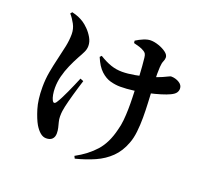

<svg xmlns="http://www.w3.org/2000/svg" viewBox="-142 -949 1283 1196"><g transform="rotate(20 500.0 -351.0)"><path d="M459.7 60.5Q537.3 18.5 587.1 -37.3Q636.9 -93.2 659.1 -186.1Q668.1 -217.4 671.6 -253.1Q675.1 -288.7 675.8 -326.7Q676.6 -364.6 675.3 -403Q674.1 -441.4 672.8 -477.7Q671.8 -508.9 669.8 -543.4Q667.8 -577.8 665.4 -609.8Q663.1 -641.8 660.3 -663.3Q658.6 -680.1 653.5 -688.5Q648.3 -696.9 639.3 -701.8Q624.6 -711.1 607.1 -716.5Q589.5 -721.9 568.7 -727L566.7 -742.2Q589.5 -756.9 615.4 -767.6Q641.4 -778.2 661.2 -778.2Q685.5 -778.2 714.5 -768.3Q743.5 -758.4 764.5 -742.8Q785.5 -727.2 785.5 -708.9Q785.5 -696.4 778.9 -681.9Q772.4 -667.4 770.9 -641.1Q769.5 -622.7 769.6 -596.6Q769.7 -570.6 770.9 -544.4Q772 -518.2 773 -497Q775 -456.1 777.5 -407.5Q780 -359 780 -309.5Q779.9 -260 774.8 -214.9Q769.8 -169.8 756.3 -135.4Q733.3 -73.2 691.7 -32.4Q650.1 8.3 593.3 33.5Q536.5 58.7 467.6 76.2ZM255.9 18Q234.9 18 216.2 2.2Q197.5 -13.6 181 -41.1Q161.4 -75.3 143.7 -133Q126 -190.8 126 -274.3Q126 -326.9 135 -376.6Q144.1 -426.2 155.4 -472.7Q166.7 -519.1 175.7 -562.4Q184.8 -605.6 184.8 -645.6Q184.8 -680.8 168.5 -711.1Q152.3 -741.4 132 -764.2L141.4 -775.8Q166.6 -770 184.8 -762.4Q202.9 -754.8 220.6 -743.4Q236.2 -733.5 256.7 -713Q277.2 -692.5 292.3 -666.1Q307.5 -639.8 307.5 -611.8Q307.5 -590.9 297.8 -570.7Q288.2 -550.4 272.6 -523.3Q254.1 -489.4 237.6 -451.8Q221.1 -414.3 211 -375.2Q200.9 -336.1 200.9 -296.2Q200.9 -273.2 204.7 -252.1Q208.6 -230.9 215.4 -217.8Q220.6 -207.2 227.6 -206.9Q234.6 -206.5 241.3 -216.3Q250.7 -230.7 262.3 -252.8Q273.9 -274.9 285.9 -301.5Q297.9 -328.2 309.6 -354.7Q321.3 -381.3 330.8 -404.7L352.4 -395.8Q344.6 -371.8 337.1 -346Q329.6 -320.2 322.1 -294.7Q314.6 -269.1 309 -246.8Q303.5 -224.5 299.5 -207.7Q295.9 -191.4 293.8 -176.3Q291.6 -161.2 291.6 -139.9Q291.6 -122.3 296.2 -104.8Q300.8 -87.3 305 -69.9Q309.2 -52.5 309.2 -33.6Q309.2 -9.3 295.6 4.4Q281.9 18 255.9 18ZM579.9 -442Q548.7 -442 515.3 -450.9Q481.9 -459.8 451 -488.1Q420.2 -516.4 396.8 -572.8L406.7 -583.3Q448.5 -557.5 484.3 -545.3Q520.2 -533.1 558.8 -533.1Q596.1 -533.1 643 -541.6Q690 -550 734.8 -563.1Q779.6 -576.1 808.3 -589.1Q833.4 -600.3 843.1 -605.4Q852.8 -610.5 857.6 -610.5Q885.8 -610.5 910.3 -596Q934.8 -581.5 934.8 -557.4Q934.8 -542.3 926 -529.7Q917.2 -517.1 892.8 -505.6Q872.3 -495.6 836.6 -484.6Q801 -473.6 757.2 -463.9Q713.4 -454.3 667.7 -448.2Q621.9 -442 579.9 -442Z"/></g></svg>

Font: Noto Serif SC ExtraLight
Style: Regular
Weight: 200
Designer: Ryoko NISHIZUKA 西塚涼子 (kana & ideographs); Frank Grießhammer (Latin, Greek & Cyrillic); Wenlong ZHANG 张文龙 (bopomofo); San
Foundry: Adobe
Version: Version 2.002-H1;hotconv 1.1.0;makeotfexe 2.6.0